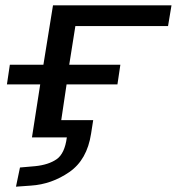

<svg xmlns="http://www.w3.org/2000/svg" viewBox="-20 -516 664 721"><path d="M40 185 55 113 112 108Q162 103 192.5 82Q223 61 231 0H100L131 -199H6L17 -273H143L179 -496H624L611 -418H263L240 -273H432L421 -199H230L210 -65H330L322 -14Q307 84 240.5 130Q174 176 96 181Z"/></svg>

Font: Nunito Sans 7pt Expanded
Style: Italic
Weight: 400
Width: 7
Italic angle: -9°
Designer: Vernon Adams
Foundry: Vernon Adams
Version: Version 3.101;gftools[0.9.27]